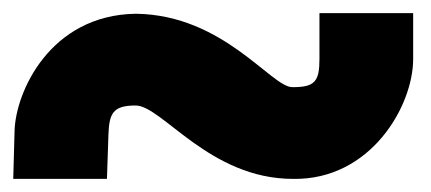

<svg xmlns="http://www.w3.org/2000/svg" viewBox="-34 -563 658 293"><path d="M131.5 -358 129.2 -290H-13.8L-11.8 -362C-10.8 -422 42.2 -540 172.9 -542H174C307.5 -540 379.9 -430 412.1 -430H413.2C446.6 -430 453.5 -439 453.5 -473V-543H596.5V-473C596.5 -401 531.5 -288 413.2 -290C285.6 -290 213.2 -402 172.9 -402C138.4 -402 132.7 -390 131.5 -358Z"/></svg>

Font: Nordica Plus
Style: NordicaClassicRgExt
Weight: 500
Version: Version 1.01